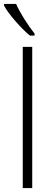

<svg xmlns="http://www.w3.org/2000/svg" viewBox="-37 -951 261 971"><path d="M78.1 0V-713.9H126V0ZM114.3 -771Q82.5 -796.9 41.7 -843.3Q1 -889.6 -16.6 -922.9V-931.2H44.4Q57.6 -900.4 84.7 -856.9Q111.8 -813.5 137.7 -781.2V-771Z"/></svg>

Font: TypoPRO Open Sans Condensed
Style: Regular
Weight: 300
Width: 3
Foundry: Ascender Corporation
Version: Version 1.10